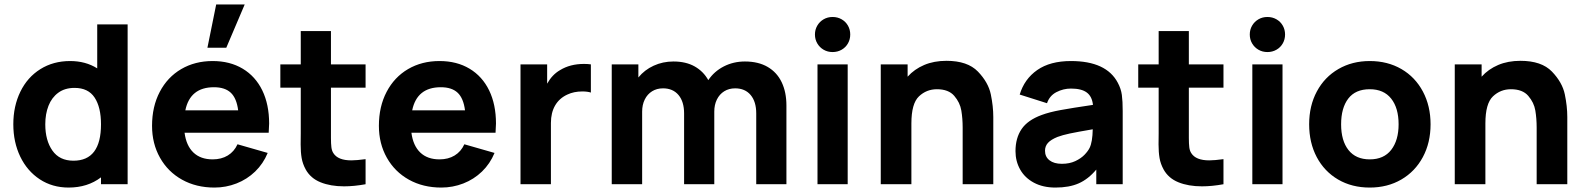

<svg xmlns="http://www.w3.org/2000/svg" viewBox="-20 -830 7141 865"><path d="M418 -720H555V0H435V-31Q374.5 15 289 15Q216 15 159.2 -22.2Q102.5 -59.5 71.2 -124.5Q40 -189.5 40 -270Q40 -352 71.8 -417Q103.5 -482 161.8 -518.5Q220 -555 296 -555Q365.5 -555 418 -522ZM435 -270Q435 -347 406.2 -390.5Q377.5 -434 316 -434Q272 -434 242.5 -412.2Q213 -390.5 198.5 -353.5Q184 -316.5 184 -270Q184 -197.5 216 -151.8Q248 -106 311 -106Q435 -106 435 -270Z M954 -810H1082.5L999.5 -615H914.5ZM811.5 -232Q819 -174 851.2 -143Q883.5 -112 938 -112Q977.5 -112 1006.2 -129.5Q1035 -147 1050 -180L1186 -141Q1166 -92.5 1129.5 -57.2Q1093 -22 1045.5 -3.5Q998 15 946 15Q864 15 800.2 -20.5Q736.5 -56 700.8 -119.5Q665 -183 665 -263Q665 -350 699.8 -416.2Q734.5 -482.5 796.5 -518.8Q858.5 -555 938 -555Q1016 -555 1073.5 -520.5Q1131 -486 1161.8 -422.5Q1192.5 -359 1192.5 -273.5Q1192.5 -260 1190.5 -232ZM815 -333H1053Q1046 -387.5 1019.8 -412.2Q993.5 -437 944 -437Q836.5 -437 815 -333Z M1471 -435V-237V-208.5Q1471 -182.5 1473 -166.5Q1475 -150.5 1482 -140Q1502.5 -107.5 1563 -107.5Q1586 -107.5 1627 -113V0Q1575 9.5 1530 9.5Q1469 9.5 1424 -8.8Q1379 -27 1357 -67Q1343.5 -92 1339 -118Q1334.5 -144 1334.5 -179.5L1335 -229V-435H1243V-540H1335V-690H1471V-540H1627V-435Z M1833.5 -232Q1841 -174 1873.2 -143Q1905.5 -112 1960 -112Q1999.5 -112 2028.2 -129.5Q2057 -147 2072 -180L2208 -141Q2188 -92.5 2151.5 -57.2Q2115 -22 2067.5 -3.5Q2020 15 1968 15Q1886 15 1822.2 -20.5Q1758.5 -56 1722.8 -119.5Q1687 -183 1687 -263Q1687 -350 1721.8 -416.2Q1756.5 -482.5 1818.5 -518.8Q1880.5 -555 1960 -555Q2038 -555 2095.5 -520.5Q2153 -486 2183.8 -422.5Q2214.5 -359 2214.5 -273.5Q2214.5 -260 2212.5 -232ZM1837 -333H2075Q2068 -387.5 2041.8 -412.2Q2015.5 -437 1966 -437Q1858.5 -437 1837 -333Z M2611 -542Q2628 -542 2642 -540V-413Q2626.5 -418 2603.5 -418Q2565.5 -418 2536 -404Q2500 -387.5 2481 -355Q2462 -322.5 2462 -276V0H2325V-540H2445V-453Q2467.5 -493.5 2503 -514Q2548.5 -542 2611 -542Z M3523 -355V0H3387V-319Q3387 -372 3361.8 -402Q3336.5 -432 3292 -432Q3264 -432 3242.8 -418.8Q3221.5 -405.5 3209.8 -381.8Q3198 -358 3198 -327V0H3062V-319Q3062 -372 3036.8 -402Q3011.5 -432 2967 -432Q2939 -432 2917.8 -418.8Q2896.5 -405.5 2884.8 -381.8Q2873 -358 2873 -327V0H2736V-540H2856V-481Q2883.5 -515 2924.8 -534Q2966 -553 3014 -553Q3070 -553 3109.5 -530.8Q3149 -508.5 3171 -469Q3197.5 -508.5 3241 -530.8Q3284.5 -553 3336 -553Q3396.5 -553 3438.5 -528.5Q3480.5 -504 3501.8 -459.2Q3523 -414.5 3523 -355Z M3799 0H3663V-540H3799ZM3651.5 -674.5Q3651.5 -696.5 3662 -714.5Q3672.5 -732.5 3690.5 -743Q3708.5 -753.5 3731 -753.5Q3753.5 -753.5 3771.8 -743Q3790 -732.5 3800.2 -714.5Q3810.5 -696.5 3810.5 -674.5Q3810.5 -652.5 3800.2 -634.5Q3790 -616.5 3771.8 -606Q3753.5 -595.5 3731 -595.5Q3708.5 -595.5 3690.5 -606Q3672.5 -616.5 3662 -634.5Q3651.5 -652.5 3651.5 -674.5Z M4455 -303V0H4317V-255Q4317 -296 4311 -332Q4305 -368 4279.2 -398Q4253.5 -428 4201 -428Q4154 -428 4120 -395.8Q4086 -363.5 4086 -274V0H3948V-540H4069V-484.5Q4099.5 -518.5 4143.5 -537.2Q4187.5 -556 4244 -556Q4339 -556 4385.8 -507.5Q4432.5 -459 4443.8 -405Q4455 -351 4455 -303Z M5038 -330V0H4919V-66Q4883 -23 4840 -4Q4797 15 4735 15Q4679 15 4638.2 -6.8Q4597.5 -28.5 4576.2 -66Q4555 -103.5 4555 -149Q4555 -208 4582.5 -248.5Q4610 -289 4673 -312Q4708 -325 4758.5 -334.2Q4809 -343.5 4904 -357.5Q4900 -395.5 4876.2 -413.2Q4852.5 -431 4805 -431Q4770.5 -431 4739.5 -415Q4708.5 -399 4697 -365L4574 -404Q4595 -474 4653 -514.5Q4711 -555 4805 -555Q4964.5 -555 5016 -457Q5030.5 -430 5034.2 -402.2Q5038 -374.5 5038 -330ZM4903 -247.5Q4832.5 -235.5 4799.5 -228.5Q4766.5 -221.5 4744 -213Q4714.5 -201 4701.2 -186.2Q4688 -171.5 4688 -151Q4688 -123.5 4708.2 -107.8Q4728.5 -92 4764 -92Q4798.5 -92 4824.5 -104.2Q4850.5 -116.5 4866.2 -133Q4882 -149.5 4889 -164Q4902 -190.5 4903 -247.5Z M5336 -435V-237V-208.5Q5336 -182.5 5338 -166.5Q5340 -150.5 5347 -140Q5367.5 -107.5 5428 -107.5Q5451 -107.5 5492 -113V0Q5440 9.5 5395 9.5Q5334 9.5 5289 -8.8Q5244 -27 5222 -67Q5208.5 -92 5204 -118Q5199.5 -144 5199.5 -179.5L5200 -229V-435H5108V-540H5200V-690H5336V-540H5492V-435Z M5758 0H5622V-540H5758ZM5610.5 -674.5Q5610.5 -696.5 5621 -714.5Q5631.5 -732.5 5649.5 -743Q5667.5 -753.5 5690 -753.5Q5712.5 -753.5 5730.8 -743Q5749 -732.5 5759.2 -714.5Q5769.5 -696.5 5769.5 -674.5Q5769.5 -652.5 5759.2 -634.5Q5749 -616.5 5730.8 -606Q5712.5 -595.5 5690 -595.5Q5667.5 -595.5 5649.5 -606Q5631.5 -616.5 5621 -634.5Q5610.5 -652.5 5610.5 -674.5Z M5878 -270Q5878 -353.5 5912.8 -418.2Q5947.5 -483 6009.8 -519Q6072 -555 6151 -555Q6231.5 -555 6293.8 -518.8Q6356 -482.5 6390.5 -417.5Q6425 -352.5 6425 -270Q6425 -187 6390.2 -122.2Q6355.5 -57.5 6293.2 -21.2Q6231 15 6151 15Q6070.5 15 6008.5 -21.2Q5946.5 -57.5 5912.2 -122.2Q5878 -187 5878 -270ZM6281 -270Q6281 -343.5 6247.5 -385.8Q6214 -428 6151 -428Q6086.5 -428 6054.2 -385.8Q6022 -343.5 6022 -270Q6022 -196 6055.2 -154Q6088.5 -112 6151 -112Q6214.5 -112 6247.8 -155Q6281 -198 6281 -270Z M7041 -303V0H6903V-255Q6903 -296 6897 -332Q6891 -368 6865.2 -398Q6839.5 -428 6787 -428Q6740 -428 6706 -395.8Q6672 -363.5 6672 -274V0H6534V-540H6655V-484.5Q6685.5 -518.5 6729.5 -537.2Q6773.5 -556 6830 -556Q6925 -556 6971.8 -507.5Q7018.5 -459 7029.8 -405Q7041 -351 7041 -303Z"/></svg>

Font: Hauora ExtraBold
Style: Regular
Weight: 800
Designer: Wayne Shih
Foundry: WCYS
Version: Version 1.001